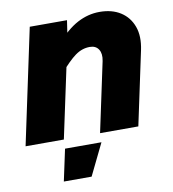

<svg xmlns="http://www.w3.org/2000/svg" viewBox="-92 -646 827 919"><g transform="rotate(-10 321.5 -187.0)"><path d="M355 0 427 -338Q434 -373 420.5 -394Q407 -415 378 -415Q340 -415 307 -391Q274 -367 227 -312L240 -455Q293 -517 345 -544.5Q397 -572 453 -572Q513 -572 554.5 -545.5Q596 -519 613.5 -471Q631 -423 617 -357L541 0ZM-7 0 112 -560H293L280 -473L179 0ZM144 198 177 44H354L279 198Z"/></g></svg>

Font: Azeret Mono Thin ExtraBold
Style: Italic
Weight: 800
Italic angle: -12°
Version: Version 1.002